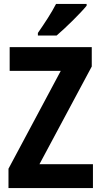

<svg xmlns="http://www.w3.org/2000/svg" viewBox="-20 -953 513 973"><path d="M419 -924V-933H264C241 -888 206 -835 172 -786V-773H267C315 -814 388 -886 419 -924ZM451 0V-121H180L445 -616V-714H29V-594H288L23 -98V0Z"/></svg>

Font: Noto Sans Arabic UI Cn
Style: Bold
Weight: 700
Width: 3
Designer: Monotype Design Team, Nadine Chahine and Nizar Qandah
Foundry: Monotype Imaging Inc.
Version: Version 2.010